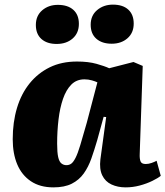

<svg xmlns="http://www.w3.org/2000/svg" viewBox="-20 -796 715 830"><path d="M584 -131Q583 -110 587.5 -98.5Q592 -87 610 -87Q622 -87 635 -91.5Q648 -96 657 -101L675 -36Q663 -26 638.5 -14Q614 -2 584 6Q554 14 523 14Q489 14 462 1.5Q435 -11 422 -38Q409 -65 414 -107L439 -290L428 -291L400 -189Q388 -148 375 -111Q362 -74 342 -46Q322 -18 290.5 -2Q259 14 211 14Q153 14 113.5 -12.5Q74 -39 54.5 -85.5Q35 -132 35 -194Q35 -268 53.5 -329.5Q72 -391 108 -435.5Q144 -480 195 -505Q246 -530 313 -530Q362 -530 397.5 -520Q433 -510 452 -501L557 -528L597 -511ZM267 -82Q279 -82 288 -88.5Q297 -95 306.5 -113.5Q316 -132 327 -168.5Q338 -205 355 -265L401 -440Q393 -444 377.5 -448.5Q362 -453 345 -453Q311 -453 288.5 -430.5Q266 -408 252.5 -369Q239 -330 233 -279.5Q227 -229 227 -175Q227 -137 231.5 -117Q236 -97 245.5 -89.5Q255 -82 267 -82ZM135 -688Q135 -728 162.5 -751.5Q190 -775 230 -775Q273 -775 297 -753.5Q321 -732 321 -693Q321 -653 294 -629.5Q267 -606 225 -606Q183 -606 159 -627.5Q135 -649 135 -688ZM372 -689Q372 -729 400 -752.5Q428 -776 468 -776Q511 -776 534.5 -754.5Q558 -733 558 -694Q558 -654 531 -630.5Q504 -607 463 -607Q421 -607 396.5 -628.5Q372 -650 372 -689Z"/></svg>

Font: Literata 18pt ExtraBold
Style: Italic
Weight: 800
Italic angle: -2°
Designer: Latin by Veronika Burian and Jose Scaglione. Greek by Irene Vlachou. Cyrillic by Vera Evstafieva
Foundry: TypeTogether
Version: Version 3.103;gftools[0.9.29]